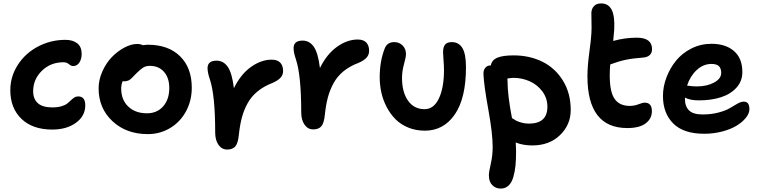

<svg xmlns="http://www.w3.org/2000/svg" viewBox="-20 -788 4421 1117"><path d="M284.2 -34.2Q169.4 -34.2 104.7 -96.7Q40 -159.2 40 -263.2Q40 -343.3 84 -411.1Q127.9 -479 201.7 -517.6Q275.4 -556.2 360.8 -556.2Q403.8 -556.2 429.4 -535.9Q455.1 -515.6 455.1 -475.1Q455.1 -444.3 441.7 -424.1Q428.2 -403.8 405.8 -403.8Q393.6 -403.8 380.6 -414.8Q367.7 -425.8 349.1 -425.8Q274.4 -425.8 223.6 -376.2Q172.9 -326.7 172.9 -256.8Q172.9 -212.4 200.2 -187.7Q227.5 -163.1 285.2 -163.1Q314.9 -163.1 337.2 -169.7Q359.4 -176.3 371.3 -185.8Q383.3 -195.3 392.6 -204.6Q401.9 -213.9 412.1 -220.5Q422.4 -227.1 435.1 -227.1Q476.1 -227.1 476.1 -174.8Q476.1 -113.3 421.9 -73.7Q367.7 -34.2 284.2 -34.2Z M839.8 -7.8Q714.8 -7.8 634.3 -83Q553.7 -158.2 553.7 -273.9Q553.7 -324.2 575.7 -373Q597.7 -421.9 630.9 -456.1Q664.1 -490.2 703.6 -511.2Q743.2 -532.2 777.8 -532.2Q797.9 -532.2 811 -524.9Q814.5 -525.4 820.3 -526.1Q826.2 -526.9 830.8 -527.3Q835.4 -527.8 839.8 -527.8Q959.5 -527.8 1027.6 -460.7Q1095.7 -393.6 1095.7 -277.8Q1095.7 -202.6 1062.3 -140.6Q1028.8 -78.6 970 -43.2Q911.1 -7.8 839.8 -7.8ZM685.1 -272.9Q685.1 -207.5 726.1 -168.2Q767.1 -128.9 835 -128.9Q893.6 -128.9 929.2 -169.2Q964.8 -209.5 964.8 -275.9Q964.8 -335 934.3 -369.9Q903.8 -404.8 852.1 -404.8Q828.6 -404.8 812.7 -394.8Q796.9 -384.8 772.9 -360.8Q768.1 -356 759.8 -347.4Q751.5 -338.9 748 -335.4Q744.6 -332 738.5 -326.9Q732.4 -321.8 728 -320.1Q723.6 -318.4 717.3 -316.7Q710.9 -314.9 703.6 -314.9Q702.1 -314.9 698.7 -315.4Q695.3 -315.9 693.8 -315.9Q685.1 -295.9 685.1 -272.9Z M1231.9 -17.1Q1231.9 -234.9 1200.7 -327.1Q1187.5 -366.2 1187.5 -391.1Q1187.5 -435.1 1239.7 -435.1Q1280.3 -435.1 1305.2 -398.9Q1330.1 -362.8 1340.8 -274.9Q1380.4 -356 1439.9 -398.4Q1499.5 -440.9 1560.5 -440.9Q1594.2 -440.9 1610.6 -423.3Q1627 -405.8 1627 -375Q1627 -353 1612.8 -336.7Q1598.6 -320.3 1566.9 -306.2Q1515.6 -286.6 1479 -256.8Q1442.4 -227.1 1420.4 -187Q1398.4 -147 1387 -103.5Q1375.5 -60.1 1369.6 -3.9Q1364.7 45.9 1348.9 64Q1333 82 1301.8 82Q1270.5 82 1251.2 54.7Q1231.9 27.3 1231.9 -17.1Z M1732.4 -134.8Q1732.4 -351.6 1701.2 -443.8Q1688 -482.9 1688 -507.8Q1688 -551.8 1740.2 -551.8Q1780.8 -551.8 1805.7 -515.9Q1830.6 -480 1841.3 -392.1Q1880.9 -473.1 1940.4 -515.6Q2000 -558.1 2061 -558.1Q2094.7 -558.1 2111.1 -540.5Q2127.4 -522.9 2127.4 -492.2Q2127.4 -470.2 2113.3 -453.6Q2099.1 -437 2067.4 -422.9Q2016.1 -403.8 1979.5 -374.3Q1942.9 -344.7 1920.9 -304.7Q1898.9 -264.6 1887.5 -221.4Q1876 -178.2 1870.1 -122.1Q1865.2 -71.3 1849.4 -53.2Q1833.5 -35.2 1802.2 -35.2Q1771 -35.2 1751.7 -62.7Q1732.4 -90.3 1732.4 -134.8Z M2451.7 -27.8Q2398.9 -27.8 2355 -45.9Q2311 -64 2280.8 -94.5Q2250.5 -125 2229.5 -165.3Q2208.5 -205.6 2198.7 -249.3Q2189 -293 2189 -338.9Q2189 -431.2 2217.8 -504.9Q2231.9 -543 2272.9 -543Q2302.7 -543 2322.3 -523.4Q2341.8 -503.9 2341.8 -473.1Q2341.8 -456.1 2330.3 -414.6Q2318.8 -373 2318.8 -335Q2318.8 -251.5 2354 -202.1Q2389.2 -152.8 2449.7 -152.8Q2503.9 -152.8 2533.4 -215.3Q2563 -277.8 2563 -379.9Q2563 -405.8 2560.3 -437.7Q2557.6 -469.7 2557.6 -483.9Q2557.6 -513.7 2569.1 -528.3Q2580.6 -543 2608.9 -543Q2648.9 -543 2669.9 -508.8Q2690.9 -474.6 2690.9 -397Q2690.9 -216.8 2626 -122.3Q2561 -27.8 2451.7 -27.8Z M3076.7 58.1Q3022.9 58.1 2980.5 41Q2982.4 75.2 2982.4 94.2Q2982.4 141.6 2978.8 177.2Q2975.1 212.9 2965.6 244.4Q2956.1 275.9 2937.7 292.5Q2919.4 309.1 2892.6 309.1Q2864.7 309.1 2844.5 289.6Q2824.2 270 2824.2 231.9Q2824.2 211.9 2835.2 165Q2846.2 118.2 2846.2 66.9Q2846.2 -11.7 2820.8 -151.4Q2795.4 -291 2792.5 -357.9Q2792 -380.9 2804 -394.5Q2815.9 -408.2 2835.4 -407.2Q2841.3 -439 2873.3 -452.4Q2905.3 -465.8 2968.3 -465.8Q3060.5 -465.8 3135.3 -429Q3210 -392.1 3255.1 -318.8Q3300.3 -245.6 3300.3 -147.9Q3300.3 -62.5 3238.3 -2.2Q3176.3 58.1 3076.7 58.1ZM2932.6 -319.8Q2932.6 -234.4 2958.5 -101.1Q2974.1 -90.8 2983.6 -85.7Q2993.2 -80.6 3013.7 -74.7Q3034.2 -68.8 3056.6 -68.8Q3164.6 -68.8 3164.6 -167Q3164.6 -217.3 3135 -256.6Q3105.5 -295.9 3061 -315.4Q3016.6 -335 2967.3 -335Q2956.1 -335 2931.6 -331.1Q2932.6 -327.1 2932.6 -319.8Z M3629.4 -43Q3397.5 -43 3397.5 -344.2Q3397.5 -401.4 3408.2 -481.2Q3418.9 -561 3420.4 -591.8Q3422.4 -621.1 3421.1 -662.1Q3419.9 -703.1 3420.4 -713.9Q3421.4 -736.8 3435.5 -752.4Q3449.7 -768.1 3477.5 -768.1Q3519.5 -768.1 3538.6 -731Q3557.6 -693.8 3553.2 -613.8Q3553.2 -611.8 3547.4 -549.8Q3615.7 -568.8 3684.6 -568.8Q3773.4 -568.8 3773.4 -502Q3773.4 -480 3759.5 -467.3Q3745.6 -454.6 3721.2 -453.1Q3660.6 -448.7 3618.7 -439.7Q3576.7 -430.7 3530.3 -413.1Q3527.3 -383.3 3527.3 -349.1Q3527.3 -252.9 3555.9 -212.4Q3584.5 -171.9 3643.6 -171.9Q3669.9 -171.9 3694.6 -181.4Q3719.2 -190.9 3730.5 -190.9Q3772.5 -190.9 3772.5 -141.1Q3772.5 -97.7 3736.3 -70.3Q3700.2 -43 3629.4 -43Z M4077.1 -9.8Q3956.5 -9.8 3896.7 -69.6Q3836.9 -129.4 3836.9 -230Q3836.9 -283.7 3857.2 -337.4Q3877.4 -391.1 3912.8 -434.8Q3948.2 -478.5 4002.4 -505.9Q4056.6 -533.2 4119.1 -533.2Q4201.7 -533.2 4250.2 -491Q4298.8 -448.7 4298.8 -369.1Q4298.8 -315.4 4264.2 -277.6Q4229.5 -239.7 4173.3 -221.9Q4117.2 -204.1 4045.9 -204.1Q3994.6 -204.1 3964.8 -220.2V-212.9Q3964.8 -168.9 3988.8 -145.5Q4012.7 -122.1 4067.9 -122.1Q4119.1 -122.1 4161.9 -133.8Q4204.6 -145.5 4226.8 -159.4Q4249 -173.3 4270.5 -185.1Q4292 -196.8 4306.2 -196.8Q4323.7 -196.8 4331.8 -186Q4339.8 -175.3 4339.8 -152.8Q4339.8 -128.4 4319.6 -103Q4299.3 -77.6 4265.4 -56.9Q4231.4 -36.1 4181.4 -22.9Q4131.3 -9.8 4077.1 -9.8ZM4119.1 -416Q4071.3 -416 4033.2 -380.6Q3995.1 -345.2 3977.1 -290Q4010.3 -285.2 4033.2 -285.2Q4092.3 -285.2 4134 -307.6Q4175.8 -330.1 4175.8 -363.8Q4175.8 -390.1 4162.4 -403.1Q4148.9 -416 4119.1 -416Z"/></svg>

Font: Shantell Sans Bouncy
Style: Regular
Weight: 600
Designer: Stephen Nixon, Anya Danilova, Shantell Martin
Foundry: Arrow Type
Version: Version 1.006;[9816181b4]